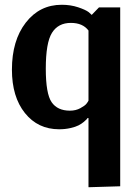

<svg xmlns="http://www.w3.org/2000/svg" viewBox="-20 -531 585 805"><path d="M273 -67Q298 -67 317 -77.5Q336 -88 342 -95.5Q348 -103 351 -109V-403Q327 -435 277 -435Q224 -435 198 -393.5Q172 -352 172 -243Q172 -138 196.5 -102.5Q221 -67 273 -67ZM484 -500V250L351 254V-36H347Q346 -34 343.5 -31Q341 -28 331.5 -20Q322 -12 309.5 -5.5Q297 1 275 6Q253 11 228 11Q139 11 84.5 -57Q30 -125 30 -239Q30 -361 88 -436Q146 -511 239 -511Q276 -511 307.5 -500.5Q339 -490 352 -480L364 -469H365L395 -500Z"/></svg>

Font: ArsenalBold
Style: Bold
Weight: 700
Designer: Andrij Shevchenko
Foundry: Stairsfor.com
Version: Version 1.000